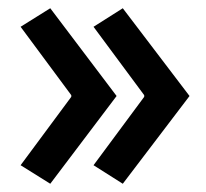

<svg xmlns="http://www.w3.org/2000/svg" viewBox="-20 -483 500 466"><path d="M278 -37 207 -82 330 -248V-252L207 -418L278 -463L440 -250ZM102 -37 30 -82 153 -248V-252L30 -418L102 -463L263 -250Z"/></svg>

Font: Cuprum Medium
Style: Regular
Weight: 500
Designer: Jovanny Lemonad
Foundry: Jovanny Lemonad
Version: Version 3.000